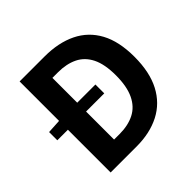

<svg xmlns="http://www.w3.org/2000/svg" viewBox="-182 -923 1105 1105"><g transform="rotate(-45 371.0 -370.5)"><path d="M33 -348V-415L121 -420H415V-348ZM119 0V-741H322Q435 -741 517 -701Q599 -661 643 -580Q687 -499 687 -374Q687 -249 643.5 -166Q600 -83 519.5 -41.5Q439 0 330 0ZM267 -120H312Q381 -120 431.5 -145.5Q482 -171 509 -227.5Q536 -284 536 -374Q536 -464 509 -518.5Q482 -573 431.5 -597.5Q381 -622 312 -622H267Z"/></g></svg>

Font: Noto Sans SC Thin
Style: Bold
Weight: 700
Version: Version 2.004-H2;hotconv 1.0.118;makeotfexe 2.5.65603